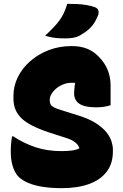

<svg xmlns="http://www.w3.org/2000/svg" viewBox="-20 -960 640 1000"><path d="M353 -720Q399 -720 433 -706.5Q467 -693 494 -665Q525 -634 540.5 -596.5Q556 -559 556 -513Q556 -499 556 -480.5Q556 -462 556 -444Q556 -426 556 -412Q541 -407 522.5 -404Q504 -401 481 -401Q421 -401 393.5 -419.5Q366 -438 366 -473Q366 -482 367 -492Q368 -502 369 -513Q370 -524 372.5 -536Q375 -548 377 -562L401 -522Q387 -526 377 -527.5Q367 -529 354 -529Q331 -529 310.5 -521Q290 -513 274 -500Q258 -487 248.5 -471Q239 -455 239 -440V-436Q239 -425 243.5 -416.5Q248 -408 261 -401Q274 -394 297 -387L393 -357Q446 -340 480 -318Q514 -296 533.5 -272Q553 -248 560.5 -224.5Q568 -201 568 -182V-171Q568 -108 535.5 -65.5Q503 -23 443.5 -1.5Q384 20 302 20Q247 20 202.5 13Q158 6 126.5 -7.5Q95 -21 75 -41Q56 -62 46 -95Q36 -128 36 -175Q36 -190 37 -203.5Q38 -217 39.5 -229Q41 -241 43 -250H49Q103 -214 164 -193.5Q225 -173 300 -173Q330 -173 353.5 -176Q377 -179 393 -187V-190Q389 -202 380 -211Q371 -220 358.5 -227.5Q346 -235 329 -240L236 -270Q182 -288 145.5 -307Q109 -326 88.5 -347.5Q68 -369 59 -393.5Q50 -418 50 -447V-460Q50 -512 73 -558.5Q96 -605 137.5 -641.5Q179 -678 234 -699Q289 -720 353 -720ZM330 -940Q354 -940 379.5 -939Q405 -938 429 -934Q453 -930 473 -923Q488 -918 492 -906Q496 -894 491 -881Q483 -861 473.5 -845Q464 -829 452 -816.5Q440 -804 425.5 -794Q411 -784 394 -774Q381 -767 362.5 -763.5Q344 -760 318 -760Q303 -760 285 -761Q267 -762 249 -765.5Q231 -769 215 -774Q245 -802 267 -826Q289 -850 304.5 -877Q320 -904 330 -940Z"/></svg>

Font: Recursive Monospace Casual Black
Style: Regular
Weight: 900
Version: Version 1.047